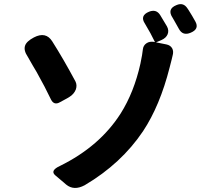

<svg xmlns="http://www.w3.org/2000/svg" viewBox="-20 -867 1020 934"><path d="M302 31 281 13 249 -14Q222 -37 272 -60Q465 -155 567 -315Q632 -418 663 -557Q673 -605 675 -627Q677 -646 692.5 -656.5Q708 -667 731 -663L734 -662Q714 -704 685 -752Q659 -791 705 -810Q740 -824 759 -794Q776 -767 792 -739Q803 -719 795.5 -700.5Q788 -682 765 -672L739 -661L789 -651Q809 -647 817.5 -632Q826 -617 819 -594Q818 -588 815 -577Q807 -547 805 -538Q758 -353 676 -229Q570 -71 392 34Q340 62 302 31ZM228 -383Q200 -442 158 -517Q152 -528 139 -549Q123 -578 115 -591Q94 -622 102 -645Q109 -666 145 -685Q203 -715 234 -666Q288 -581 347 -471Q356 -453 349 -432Q340 -409 317 -395L307 -389L272 -370Q243 -353 228 -383ZM850 -727Q844 -737 832 -759Q826 -770 820 -780Q791 -823 838 -842Q872 -857 892 -826Q894 -823 898 -817Q909 -800 914 -791Q918 -784 926 -770Q929 -765 930 -763Q951 -726 908 -708Q869 -691 850 -727Z"/></svg>

Font: GenSenRounded2 TW B
Style: Regular
Weight: 700
Version: Version 2.000;PS 2;hotconv 16.6.51;makeotf.lib2.5.65220 DEVE